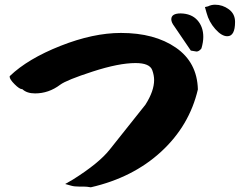

<svg xmlns="http://www.w3.org/2000/svg" viewBox="-20 -791 1040 816"><path d="M21 -465V-466L22 -468Q98 -541 237 -596Q376 -651 494 -651Q637 -651 727.5 -588.5Q818 -526 821 -411Q785 -257 665 -146.5Q545 -36 366 5Q349 2 336 2H317Q295 2 282 -2L257 -9L290 -28Q400 -97 446 -155L598 -346Q635 -404 635 -451Q635 -471 627 -493Q616 -523 556 -523Q485 -523 374 -487Q263 -451 236 -431Q187 -394 129 -394Q94 -394 75 -412H74Q63 -412 42 -433Q21 -454 21 -465ZM708 -709Q708 -734 748 -734Q794 -733 819 -705Q844 -677 844 -634Q844 -612 836 -585Q826 -572 815 -572Q813 -572 791 -576L721 -679Q708 -696 708 -709ZM851 -761 864 -764Q878 -771 894 -771Q926 -771 952.5 -751.5Q979 -732 979 -698Q979 -637 946 -637Q922 -637 895 -667.5Q868 -698 858 -736Z"/></svg>

Font: NaniFont Regular
Style: Regular
Weight: 400
Designer: Nanigashitei
Version: Version 1.036